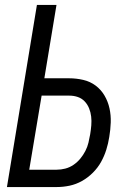

<svg xmlns="http://www.w3.org/2000/svg" viewBox="-20 -755 540 775"><path d="M8 0 129 -735H208L159 -439H259Q288 -439 316 -432.5Q344 -426 366 -409.5Q388 -393 402 -369Q416 -345 422 -317.5Q428 -290 427 -260.5Q426 -231 421 -202Q417 -176 409 -150.5Q401 -125 388 -101.5Q375 -78 355 -58Q335 -38 311 -24.5Q287 -11 261 -5.5Q235 0 209 0ZM98 -70H209Q226 -70 243.5 -74.5Q261 -79 276.5 -89.5Q292 -100 304 -114.5Q316 -129 324.5 -145.5Q333 -162 337 -179Q341 -196 344 -213Q347 -231 348.5 -249Q350 -267 348 -284.5Q346 -302 339.5 -318Q333 -334 321.5 -346Q310 -358 294 -363.5Q278 -369 260 -369H148Z"/></svg>

Font: Iosevka Term Curly
Style: Italic
Weight: 400
Italic angle: -9°
Designer: Belleve Invis
Foundry: Belleve Invis
Version: Version 32.3.0